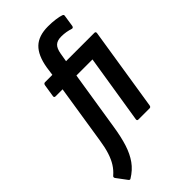

<svg xmlns="http://www.w3.org/2000/svg" viewBox="-297 -759 1022 1022"><g transform="rotate(-45 214.0 -248.5)"><path d="M217 -399 164 -64Q154 1 138.5 49.5Q123 98 98 133Q73 168 32 193Q26 197 20 190L-24 131Q-29 122 -21 116Q1 97 16.5 72.5Q32 48 43 14Q54 -20 61 -67L113 -399H61Q49 -399 51 -410L62 -480Q64 -492 74 -492H129L136 -542Q149 -619 186.5 -655Q224 -691 295 -691Q325 -691 350.5 -687.5Q376 -684 390 -679Q400 -676 398 -667L388 -601Q385 -589 375 -592Q360 -597 343 -600Q326 -603 306 -603Q277 -603 261.5 -589Q246 -575 240 -540L232 -492H445Q456 -492 454 -480L380 -11Q378 0 369 0H285Q274 0 276 -11L338 -399Z"/></g></svg>

Font: Sofia Sans Condensed
Style: Bold Italic
Weight: 700
Italic angle: -9°
Version: Version 4.100